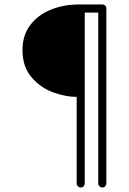

<svg xmlns="http://www.w3.org/2000/svg" viewBox="-20 -832 573 854"><path d="M329 -812H435Q443 -812 448 -807Q453 -802 453 -794V-16Q453 -9 448 -3.5Q443 2 435 2Q428 2 422.5 -3.5Q417 -9 417 -16V-776H357V-16Q357 -9 352 -3.5Q347 2 339 2Q332 2 326.5 -3.5Q321 -9 321 -16V-401Q273 -401 217 -421Q161 -441 120.5 -488Q80 -535 80 -609Q80 -675 114.5 -720.5Q149 -766 206 -789Q263 -812 329 -812Z"/></svg>

Font: Tsukimi Rounded Light
Style: Regular
Weight: 300
Designer: Takashi Funayama
Foundry: Takashi Funayama
Version: Version 1.032; ttfautohint (v1.8.3)